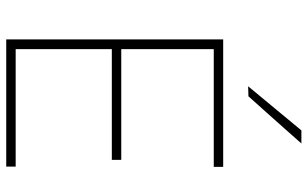

<svg xmlns="http://www.w3.org/2000/svg" viewBox="-210 -800 1010 631"><g transform="rotate(90 295.5 -485.0)"><path d="M110 0Q110 -61 110 -117Q110 -173 110 -238V-475Q110 -540.5 110 -596.5Q110 -652.5 110 -713H529V-682Q476 -682 415.2 -682Q354.5 -682 272 -682H126L142 -710Q142 -649.5 142 -593.5Q142 -537.5 142 -472V-242Q142 -177 142 -121Q142 -65 142 -4L126 -31H276Q346 -31 408.2 -31Q470.5 -31 528 -31V0ZM136 -347V-378H281Q353 -378 405.2 -378Q457.5 -378 506 -378V-347Q454.5 -347 402.5 -347Q350.5 -347 280 -347ZM264 -795Q301 -839.5 337 -883Q373 -926.5 409 -970H452Q426 -940.5 400.2 -911.5Q374.5 -882.5 348.8 -853.8Q323 -825 297 -796Z"/></g></svg>

Font: Commissioner Thin
Style: Regular
Weight: 100
Designer: Kostas Bartsokas
Foundry: Kostas Bartsokas
Version: Version 1.001;gftools[0.9.23]